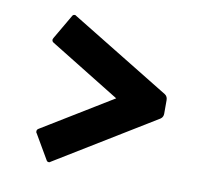

<svg xmlns="http://www.w3.org/2000/svg" viewBox="-58 -540 616 569"><g transform="rotate(10 250.0 -255.5)"><path d="M76 -126C73 -124 71 -122 71 -118C71 -116 71 -114 73 -112L115 -40C117 -36 119 -34 123 -34C124 -34 126 -34 128 -36L427 -219C433 -223 435 -229 435 -235V-275C435 -282 433 -288 427 -292L128 -475C126 -477 124 -477 123 -477C119 -477 117 -475 115 -471L73 -399C71 -396 71 -394 71 -393C71 -389 73 -387 76 -385L287 -255Z"/></g></svg>

Font: Fascinate
Style: Regular
Weight: 900
Designer: Astigmatic (AOETI)
Foundry: Astigmatic (AOETI)
Version: Version 1.000